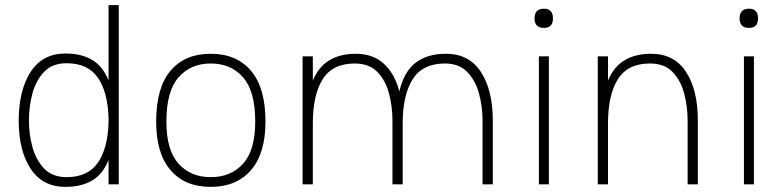

<svg xmlns="http://www.w3.org/2000/svg" viewBox="-20 -720 3063 750"><path d="M236 -511Q298 -511 340 -486Q382 -461 404 -406V-700H444V0H404V-95Q382 -40 340 -15Q298 10 236 10Q146 10 99.5 -61Q53 -132 53 -250V-251Q54 -370 100.5 -440.5Q147 -511 236 -511ZM240 -473Q185 -473 153 -440Q121 -407 107 -356Q93 -305 93 -250Q93 -195 107 -144.5Q121 -94 153 -61Q185 -28 240 -28Q323 -28 362 -84Q401 -140 404 -241V-259Q401 -361 362 -417Q323 -473 240 -473Z M590 -245Q590 -377 646 -443.5Q702 -510 803 -510Q904 -510 960.5 -443.5Q1017 -377 1017 -245Q1017 -121 960.5 -55.5Q904 10 803 10Q702 10 646 -55.5Q590 -121 590 -245ZM803 -28Q882 -28 929.5 -80.5Q977 -133 977 -245Q977 -364 929.5 -418Q882 -472 803 -472Q725 -472 677.5 -418Q630 -364 630 -245Q630 -133 677.5 -80.5Q725 -28 803 -28Z M1162 0V-500H1202V-405Q1224 -459 1266.5 -484.5Q1309 -510 1370 -510Q1437 -510 1479.5 -471Q1522 -432 1540 -363Q1558 -440 1603.5 -475Q1649 -510 1722 -510Q1812 -510 1858.5 -439Q1905 -368 1905 -249V0H1865V-249Q1865 -304 1851 -355Q1837 -406 1805 -439Q1773 -472 1718 -472Q1631 -472 1592 -410.5Q1553 -349 1553 -238V0H1513V-249Q1513 -304 1499.5 -355Q1486 -406 1454 -439Q1422 -472 1366 -472Q1279 -472 1240.5 -410.5Q1202 -349 1202 -238V0Z M2068 -648Q2068 -686 2105 -686Q2140 -686 2140 -648Q2140 -611 2105 -611Q2068 -611 2068 -648ZM2085 -500H2124V0H2085Z M2315 0V-500H2355V-405Q2377 -459 2419.5 -484.5Q2462 -510 2523 -510Q2614 -510 2660 -439Q2706 -368 2706 -249V0H2666V-249Q2666 -304 2652.5 -355Q2639 -406 2607 -439Q2575 -472 2519 -472Q2432 -472 2393.5 -410.5Q2355 -349 2355 -238V0Z M2869 -648Q2869 -686 2906 -686Q2941 -686 2941 -648Q2941 -611 2906 -611Q2869 -611 2869 -648ZM2886 -500H2925V0H2886Z"/></svg>

Font: Haskoy ExtraLight
Style: Regular
Weight: 200
Designer: Ertekin Erdin
Foundry: Ertekin Erdin
Version: Version 2.000; ttfautohint (v1.8.4.7-5d5b)